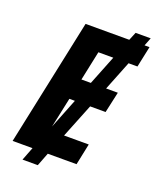

<svg xmlns="http://www.w3.org/2000/svg" viewBox="-153 -851 832 1016"><g transform="rotate(20 263.5 -342.5)"><path d="M16 0 167 -714H413L432 -760H517L499 -714H527L502 -596H452L386 -430H452L426 -312H339L262 -120H401L376 0H214L185 75H99L128 0ZM247 -430H300L366 -596H282ZM222 -312 186 -143 253 -312Z"/></g></svg>

Font: Noto Sans SemiCondensed
Style: Bold Italic
Weight: 700
Width: 4
Italic angle: -12°
Designer: Monotype Design Team
Foundry: Monotype Imaging Inc.
Version: Version 2.013; ttfautohint (v1.8.4.7-5d5b)